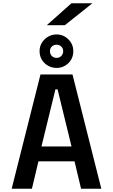

<svg xmlns="http://www.w3.org/2000/svg" viewBox="-20 -1156 690 1176"><path d="M600.5 0H476.5L436.5 -168H215.5L175.5 0H51.5L228 -700H424ZM319.5 -609 234 -259H418L332.5 -609ZM327 -740Q284 -740 253.2 -769.2Q222.5 -798.5 222.5 -843Q222.5 -885 253.2 -915Q284 -945 327 -945Q368.5 -945 398.8 -915Q429 -885 429 -843Q429 -798.5 398.8 -769.2Q368.5 -740 327 -740ZM327 -801.5Q343.5 -801.5 355.2 -813Q367 -824.5 367 -843.5Q367 -860 355.2 -871Q343.5 -882 327 -882Q309 -882 297.5 -871Q286 -860 286 -843.5Q286 -824.5 297.5 -813Q309 -801.5 327 -801.5ZM377 -1001.5H266.5L417.5 -1136H546Z"/></svg>

Font: Trispace Medium
Style: Regular
Weight: 500
Designer: Tyler Finck
Foundry: Etcetera Type Company
Version: Version 1.210; ttfautohint (v1.8.3)